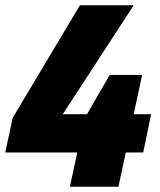

<svg xmlns="http://www.w3.org/2000/svg" viewBox="-20 -708 606 728"><path d="M245 0 273 -130H0L28 -261L283 -688H487L218 -275H310L396 -424H519L487 -275H553L523 -130H457L429 0Z"/></svg>

Font: Saira Semi Condensed ExtraBold
Style: Italic
Weight: 800
Width: 4
Italic angle: -12°
Designer: Hector Gatti with collaboration of the Omnibus-Type team
Foundry: Omnibus-Type
Version: Version 1.001; ttfautohint (v1.8)